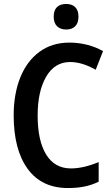

<svg xmlns="http://www.w3.org/2000/svg" viewBox="-20 -939 567 969"><path d="M170 -356Q170 -229 213 -159Q256 -89 338 -89Q401 -89 478 -121V-22Q443 -5 406 2.5Q369 10 323 10Q190 10 119.5 -87Q49 -184 49 -357Q49 -464 82 -547Q115 -630 178.5 -677Q242 -724 331 -724Q376 -724 419.5 -713Q463 -702 500 -681L463 -587Q394 -626 334 -626Q256 -626 213 -552Q170 -478 170 -356ZM376 -855Q376 -823 359.5 -806.5Q343 -790 314 -790Q285 -790 268 -806.5Q251 -823 251 -855Q251 -887 267.5 -903Q284 -919 314 -919Q343 -919 359.5 -903Q376 -887 376 -855Z"/></svg>

Font: Noto Sans Display Medium Narrow
Style: Regular
Weight: 500
Width: 4
Designer: Monotype Design team
Foundry: Monotype Imaging Inc.
Version: Version 1.000